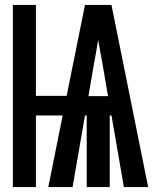

<svg xmlns="http://www.w3.org/2000/svg" viewBox="-20 -755 640 775"><path d="M32 0V-735H125V-368H249L323 -735H430L578 0H480L430 -289H423V0H330V-289H323L273 0H175L233 -289H125V0ZM416 -367 395 -490Q390 -516 385.5 -542Q381 -568 376 -594Q372 -568 367.5 -542Q363 -516 358 -490L337 -367Z"/></svg>

Font: Iosevka Extrabold Extended
Style: Regular
Weight: 800
Width: 7
Monospace: yes
Designer: Belleve Invis
Foundry: Belleve Invis
Version: Version 32.5.0; ttfautohint (v1.8.4)